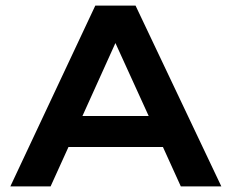

<svg xmlns="http://www.w3.org/2000/svg" viewBox="-20 -667 829 687"><path d="M17 0 321 -647H465L772 0H627L563 -141H225L161 0ZM275 -252H512L393 -513Z"/></svg>

Font: Syne Modified
Style: Bold
Weight: 700
Designer: Lucas Descroix
Foundry: Bonjour Monde
Version: Version 2.200